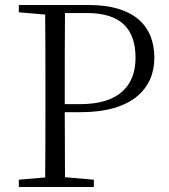

<svg xmlns="http://www.w3.org/2000/svg" viewBox="-20 -745 674 765"><path d="M55 -696 160 -687C161 -590 161 -490 161 -390V-335C161 -235 161 -136 160 -38L55 -29V0H354V-29L239 -39L238 -298H301C507 -298 595 -392 595 -515C595 -644 511 -725 335 -725H55ZM238 -330V-390C238 -492 238 -594 239 -693H327C460 -693 520 -631 520 -515C520 -406 457 -330 299 -330Z"/></svg>

Font: Noto Serif HK Light
Style: Regular
Weight: 300
Designer: Ryoko NISHIZUKA 西塚涼子 (kana & ideographs); Frank Grießhammer (Latin, Greek & Cyrillic); Wenlong ZHANG 张文龙 (bopomofo); San
Foundry: Adobe
Version: Version 2.001;hotconv 1.1.0;makeotfexe 2.6.0